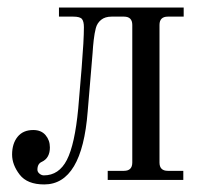

<svg xmlns="http://www.w3.org/2000/svg" viewBox="-20 -476 544 508"><path d="M265 0V-24H308Q330 -24 330 -46V-410Q330 -432 308 -432H275Q258 -432 247.5 -423.5Q237 -415 233.5 -401.5Q230 -388 228 -370.5Q226 -353 225 -336L212 -181Q197 12 97 12Q52 12 32 -14Q12 -40 12 -67Q12 -96 26.5 -114Q41 -132 68 -132Q89 -132 100.5 -118.5Q112 -105 112 -86Q112 -58 91 -48Q79 -43 79 -27Q79 -21 84.5 -16.5Q90 -12 96 -12Q136 -12 157 -53Q178 -94 187 -189L196 -296Q202 -370 202 -404Q202 -419 197 -425.5Q192 -432 174 -432H136V-456H466V-432H424Q402 -432 402 -410V-46Q402 -24 424 -24H465V0Z"/></svg>

Font: Old Standard TT
Style: Regular
Weight: 400
Designer: Alexey Kryukov <alexios@thessalonica.org.ru>
Version: Version 1.0